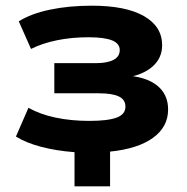

<svg xmlns="http://www.w3.org/2000/svg" viewBox="-20 -526 658 675"><path d="M242 129V9Q177 4 124 -10Q71 -24 36 -46L80 -147Q121 -124 175.5 -112.5Q230 -101 294 -101Q359 -101 390 -112.5Q421 -124 421 -151Q421 -176 397.5 -187Q374 -198 328 -198H171V-304H317Q357 -304 379 -315.5Q401 -327 401 -350Q401 -373 374 -384Q347 -395 291 -395Q232 -395 180.5 -384.5Q129 -374 89 -354L46 -451Q89 -478 155.5 -492Q222 -506 303 -506Q422 -506 486 -469.5Q550 -433 550 -367Q550 -321 515 -291Q480 -261 417 -252L418 -261Q492 -257 531.5 -226Q571 -195 571 -141Q571 -80 518 -41.5Q465 -3 367 7V129Z"/></svg>

Font: Nunito Sans 10pt SemiExpanded ExtraBold
Style: Regular
Weight: 800
Width: 6
Designer: Vernon Adams
Foundry: Vernon Adams
Version: Version 3.101;gftools[0.9.27]